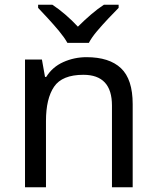

<svg xmlns="http://www.w3.org/2000/svg" viewBox="-20 -786 658 806"><path d="M343 -546Q439 -546 488 -499.5Q537 -453 537 -349V0H450V-343Q450 -472 330 -472Q241 -472 207 -422Q173 -372 173 -278V0H85V-536H156L169 -463H174Q200 -505 246 -525.5Q292 -546 343 -546ZM263 -606Q250 -629 228 -655.5Q206 -682 182 -708Q158 -734 140 -753V-766H200Q226 -749 254 -725Q282 -701 307 -674Q334 -701 362 -725Q390 -749 416 -766H478V-753Q459 -734 434.5 -708Q410 -682 387.5 -655.5Q365 -629 353 -606Z"/></svg>

Font: Noto Sans Mayan Numerals
Style: Regular
Weight: 400
Designer: Monotype Design Team
Foundry: Monotype Imaging Inc.
Version: Version 2.001; ttfautohint (v1.8.4.7-5d5b)